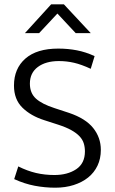

<svg xmlns="http://www.w3.org/2000/svg" viewBox="-20 -864 534 893"><path d="M251 -638Q296 -638 337.5 -630Q379 -622 420 -603L402 -544Q359 -564 324.5 -572Q290 -580 254 -580Q193 -580 156 -552.5Q119 -525 119 -475Q119 -431 147 -405.5Q175 -380 234 -361L301 -339Q378 -313 413.5 -268.5Q449 -224 449 -167Q449 -126 433.5 -93.5Q418 -61 390 -38.5Q362 -16 323 -3.5Q284 9 237 9Q189 9 141.5 0Q94 -9 46 -31L65 -90Q107 -69 147.5 -59.5Q188 -50 233 -50Q294 -50 334.5 -77Q375 -104 375 -160Q375 -180 369.5 -197.5Q364 -215 350 -230Q336 -245 312 -258.5Q288 -272 251 -284L186 -305Q123 -325 84 -363.5Q45 -402 45 -466Q45 -545 98 -591.5Q151 -638 251 -638ZM218 -844H277L402 -710H332L247 -801L162 -710H96Z"/></svg>

Font: Mukta Light
Style: Regular
Weight: 300
Designer: Girish Dalvi and Yashodeep Gholap
Foundry: Ek Type
Version: Version 2.538;PS 1.002;hotconv 16.6.51;makeotf.lib2.5.65220;